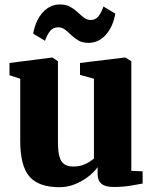

<svg xmlns="http://www.w3.org/2000/svg" viewBox="-20 -808 670 840"><path d="M476.5 10Q441 10 424 -4Q407 -18 407 -47.5V-76.5Q391.5 -54.5 365.2 -34.5Q339 -14.5 307 -1.8Q275 11 240.5 11Q148.5 11 108.5 -36Q68.5 -83 68.5 -190.5V-463.5L21.5 -479V-532.5L205.5 -556H210L233.5 -540V-188Q233.5 -147.5 239.8 -124Q246 -100.5 260.8 -90Q275.5 -79.5 300.5 -79.5Q323.5 -79.5 340.8 -85.5Q358 -91.5 370.5 -99.5Q383 -107.5 391 -114.5V-463.5L330 -480.5V-532.5L522.5 -556H529.5L554.5 -540V-60.5L604 -58.5V-5Q585.5 -1.5 552.2 4.2Q519 10 476.5 10ZM125 -661Q136 -720 167.5 -754.2Q199 -788.5 242.5 -788.5Q269 -788.5 287.2 -778.2Q305.5 -768 319.5 -754.8Q333.5 -741.5 346.8 -731.2Q360 -721 375.5 -720.5Q396.5 -720 409.8 -735.8Q423 -751.5 432.5 -779.5L484.5 -748.5Q474.5 -691 443 -655.8Q411.5 -620.5 367.5 -620.5Q341 -620.5 323.2 -630.8Q305.5 -641 291.8 -654.5Q278 -668 264.8 -678.2Q251.5 -688.5 234.5 -688.5Q213 -688.5 200 -673.2Q187 -658 177 -629.5Z"/></svg>

Font: Merriweather 48pt Black
Style: Regular
Weight: 900
Version: Version 2.100